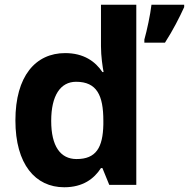

<svg xmlns="http://www.w3.org/2000/svg" viewBox="-20 -873 797 810"><path d="M251 -83C330 -83 377 -119 406 -164H412L441 -93H555V-853H406V-678C406 -635 413 -590 417 -569H412C382 -614 333 -649 255 -649C130 -649 45 -552 45 -365C45 -180 129 -83 251 -83ZM757 -843V-853H619C614 -810 600 -745 589 -706V-693H676C710 -746 737 -799 757 -843ZM303 -202C235 -202 196 -256 196 -363C196 -470 235 -528 301 -528C389 -528 416 -470 416 -364V-348C414 -250 385 -202 303 -202Z"/></svg>

Font: Noto Sans Telugu UI
Style: Bold
Weight: 700
Designer: Jelle Bosma - Monotype Design Team
Foundry: Monotype Imaging Inc.
Version: Version 2.005